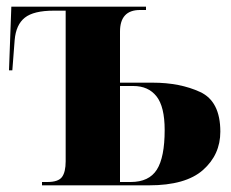

<svg xmlns="http://www.w3.org/2000/svg" viewBox="-20 -556 694 576"><path d="M106 0H427Q537 0 589 -46Q641 -92 641 -161Q641 -252 580.5 -280Q520 -308 438 -308H340V-461Q340 -526 400 -526H418V-536H14L7 -345H17L24 -436Q28 -482 54.5 -503Q81 -524 141 -524H177V-72Q177 -40 166 -25Q155 -10 122 -10H106ZM340 -10V-298H380Q425 -298 449.5 -267Q474 -236 474 -166Q474 -84 450.5 -47Q427 -10 372 -10Z"/></svg>

Font: Noto Serif Display SemiCondensed Extra
Style: Regular
Weight: 800
Width: 4
Designer: Monotype Design Team
Foundry: Monotype Imaging Inc.
Version: Version 1.900